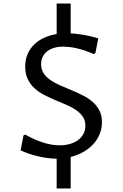

<svg xmlns="http://www.w3.org/2000/svg" viewBox="-20 -906 700 1097"><path d="M321.8 -75.7Q352.1 -75.7 378.7 -83.3Q405.3 -90.8 425 -105Q444.8 -119.1 456.3 -140.1Q467.8 -161.1 467.8 -187.5Q467.8 -218.3 452.9 -239.7Q438 -261.2 413.8 -277.8Q389.6 -294.4 358.9 -307.4Q328.1 -320.3 295.9 -334Q263.7 -347.7 232.7 -363.5Q201.7 -379.4 177.5 -401.4Q153.3 -423.3 138.7 -453.6Q124 -483.9 124 -525.9Q124 -564.9 137.5 -596.4Q150.9 -627.9 174.8 -651.4Q198.7 -674.8 231.7 -689.9Q264.6 -705.1 303.7 -711.4V-885.7H383.8V-715.3Q414.6 -713.9 455.3 -707.3Q496.1 -700.7 541.5 -687L524.9 -602.1L515.1 -597.2Q488.3 -609.4 463.1 -617.7Q438 -626 415.3 -630.9Q392.6 -635.7 373.5 -637.7Q354.5 -639.6 340.3 -639.6Q313.5 -639.6 290.5 -633.1Q267.6 -626.5 250.7 -613.8Q233.9 -601.1 224.4 -582.3Q214.8 -563.5 214.8 -539.6Q214.8 -508.8 229.7 -486.8Q244.6 -464.8 269 -448Q293.5 -431.2 324.7 -417.7Q356 -404.3 388.7 -390.6Q421.4 -377 452.6 -361.3Q483.9 -345.7 508.3 -324.7Q532.7 -303.7 547.6 -275.4Q562.5 -247.1 562.5 -208Q562.5 -173.3 550 -141.6Q537.6 -109.9 514.4 -84Q491.2 -58.1 458 -38.8Q424.8 -19.5 383.8 -9.3V170.9H303.7V0.5Q278.8 0.5 252.4 -2.9Q226.1 -6.3 199.5 -12.5Q172.9 -18.6 147 -27.3Q121.1 -36.1 97.7 -46.9L114.3 -132.3L124 -137.2Q172.4 -109.4 223.4 -92.5Q274.4 -75.7 321.8 -75.7Z"/></svg>

Font: Proza Libre
Style: Regular
Weight: 400
Designer: Jasper de Waard
Foundry: Jasper de Waard
Version: Version 1.000; ttfautohint (v1.4.1.8-43bc)